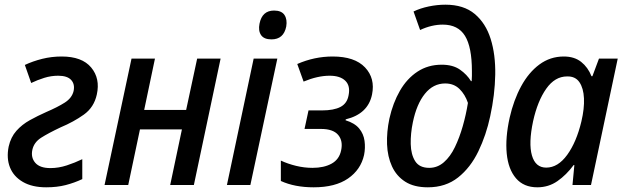

<svg xmlns="http://www.w3.org/2000/svg" viewBox="-20 -789 2667 819"><path d="M177 10Q117 10 77.5 -13Q38 -36 22.5 -75Q7 -114 17 -164Q26 -204 50 -231Q74 -258 107.5 -276.5Q141 -295 177 -311Q226 -332 256.5 -351.5Q287 -371 294 -401Q300 -430 283.5 -448Q267 -466 228 -466Q198 -466 169 -457Q140 -448 113 -435L86 -512Q120 -528 160 -538Q200 -548 243 -548Q330 -548 369 -501Q408 -454 393 -386Q381 -331 337.5 -300Q294 -269 239 -246Q186 -221 155.5 -201.5Q125 -182 118 -150Q111 -117 130.5 -94.5Q150 -72 195 -72Q230 -72 265 -83.5Q300 -95 331 -110V-25Q297 -9 260 0.5Q223 10 177 10Z M426 0 541 -539H641L595 -320H774L821 -539H921L807 0H706L756 -237H577L527 0Z M1138 -621Q1106 -621 1093.5 -639.5Q1081 -658 1087 -688Q1098 -744 1149 -744Q1181 -744 1193.5 -725Q1206 -706 1201 -676Q1190 -621 1138 -621ZM948 0 1062 -539H1163L1048 0Z M1318 10Q1237 10 1178 -17V-104Q1208 -90 1243 -81.5Q1278 -73 1313 -73Q1362 -73 1394.5 -91Q1427 -109 1435 -147Q1444 -188 1422.5 -213.5Q1401 -239 1349 -239H1279L1296 -318H1353Q1404 -318 1432.5 -333Q1461 -348 1467 -383Q1475 -423 1453 -444.5Q1431 -466 1386 -466Q1335 -466 1275 -441L1248 -516Q1321 -548 1399 -548Q1493 -548 1537 -501.5Q1581 -455 1567 -386Q1550 -303 1455 -280L1454 -276Q1493 -264 1512 -241Q1531 -218 1535 -188Q1539 -158 1533 -128Q1519 -65 1464.5 -27.5Q1410 10 1318 10Z M1805 10Q1746 10 1708.5 -14Q1671 -38 1652 -79.5Q1633 -121 1631 -173.5Q1629 -226 1641 -283Q1656 -350 1686 -402Q1716 -454 1761 -483.5Q1806 -513 1864 -513Q1912 -513 1942 -492Q1972 -471 1989 -443H1992Q1993 -454 1993 -465.5Q1993 -477 1993 -486Q1993 -588 1963.5 -636Q1934 -684 1869 -684Q1821 -684 1772 -661L1744 -740Q1773 -754 1809 -761.5Q1845 -769 1880 -769Q1958 -769 2005 -729.5Q2052 -690 2073 -623Q2094 -556 2092.5 -470.5Q2091 -385 2071 -293Q2054 -213 2020.5 -143.5Q1987 -74 1934 -32Q1881 10 1805 10ZM1811 -73Q1846 -73 1873.5 -97Q1901 -121 1920.5 -161.5Q1940 -202 1954 -251Q1968 -300 1976 -350Q1964 -386 1940 -409.5Q1916 -433 1879 -433Q1828 -433 1792.5 -389Q1757 -345 1741 -267Q1731 -219 1732 -174.5Q1733 -130 1751 -101.5Q1769 -73 1811 -73Z M2272 10Q2214 10 2181 -28.5Q2148 -67 2141.5 -134Q2135 -201 2154 -287Q2171 -362 2203 -421Q2235 -480 2281 -514Q2327 -548 2385 -548Q2430 -548 2459 -525Q2488 -502 2503 -464H2507L2535 -539H2615L2501 0H2422L2430 -85H2427Q2396 -43 2358 -16.5Q2320 10 2272 10ZM2310 -74Q2360 -74 2399.5 -128.5Q2439 -183 2460 -271Q2473 -326 2471 -369.5Q2469 -413 2451.5 -438.5Q2434 -464 2399 -463Q2347 -463 2310 -410.5Q2273 -358 2254 -272Q2234 -178 2249 -126Q2264 -74 2310 -74Z"/></svg>

Font: Noto Sans SemiCondensed Medium
Style: Italic
Weight: 500
Width: 4
Italic angle: -12°
Designer: Monotype Design Team
Foundry: Monotype Imaging Inc.
Version: Version 2.013; ttfautohint (v1.8.4.7-5d5b)